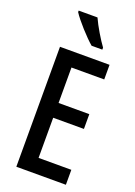

<svg xmlns="http://www.w3.org/2000/svg" viewBox="-174 -1007 757 1074"><g transform="rotate(20 204.5 -470.0)"><path d="M211 -940H99V-931C125 -890 195 -813 234 -780H298V-792C272 -827 231 -895 211 -940ZM365 0V-89H170V-328H353V-416H170V-627H365V-714H70V0Z"/></g></svg>

Font: Noto Sans Arabic UI XCn Md
Style: Regular
Weight: 500
Width: 2
Designer: Monotype Design Team, Nadine Chahine and Nizar Qandah
Foundry: Monotype Imaging Inc.
Version: Version 2.010